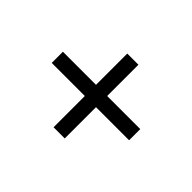

<svg xmlns="http://www.w3.org/2000/svg" viewBox="-86 -582 595 595"><g transform="rotate(-45 211.5 -284.5)"><path d="M187 -115V-260H50V-309H187V-454H236V-309H373V-260H236V-115Z"/></g></svg>

Font: Alumni Sans Light
Style: Regular
Weight: 300
Version: Version 1.018